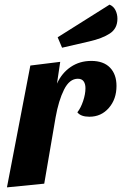

<svg xmlns="http://www.w3.org/2000/svg" viewBox="-20 -793 527 829"><path d="M374 -530Q427 -530 455 -501Q483 -472 483 -422Q483 -365 450 -327Q417 -289 366 -289Q329 -289 314 -308Q329 -327 339 -357Q349 -387 349 -412Q349 -431 341 -442Q333 -453 316 -453Q280 -453 256.5 -406Q233 -359 220 -286L171 0L10 16L111 -510L240 -526L226 -432Q247 -478 285.5 -504Q324 -530 374 -530ZM487 -712Q487 -670 454.5 -648.5Q422 -627 365 -614L248 -587L229 -632L453 -773Q470 -766 478.5 -749Q487 -732 487 -712Z"/></svg>

Font: Sansita
Style: Bold Italic
Weight: 700
Italic angle: -11°
Designer: Pablo Cosgaya
Foundry: Omnibus-Type
Version: Version 1.006